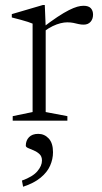

<svg xmlns="http://www.w3.org/2000/svg" viewBox="-20 -470 396 748"><path d="M305.5 -447.5Q325 -447.5 333.8 -438Q342.5 -428.5 342.5 -413Q342.5 -396 332.8 -385Q323 -374 306 -374Q296 -374 286.2 -376.2Q276.5 -378.5 266 -380.8Q255.5 -383 242 -383Q230 -383 215.8 -379.5Q201.5 -376 185.2 -368.2Q169 -360.5 151 -347L141.5 -359Q177.5 -386.5 203.5 -403.8Q229.5 -421 248.5 -430.5Q267.5 -440 281 -443.8Q294.5 -447.5 305.5 -447.5ZM158 -364V-33.5L242.5 -17.5V0H29.5V-17.5L107 -33.5V-378Q100.5 -381 88.5 -384.8Q76.5 -388.5 60.5 -393Q44.5 -397.5 26 -402V-415L147 -450.5H154.5ZM65.5 233.5Q107.5 218.5 125.5 197.2Q143.5 176 143.5 155.5Q143.5 139.5 134 130.5Q124.5 121.5 112 116.2Q99.5 111 90 107Q80.5 103 80.5 97.5Q80.5 77.5 93 64.5Q105.5 51.5 129 51.5Q153 51.5 169.8 69.5Q186.5 87.5 186.5 123Q186.5 150 175.2 175.5Q164 201 138.2 222.2Q112.5 243.5 70 257.5Z"/></svg>

Font: Newsreader 16pt 16pt Light
Style: Regular
Weight: 300
Version: Version 1.003